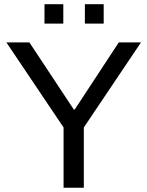

<svg xmlns="http://www.w3.org/2000/svg" viewBox="-20 -886 695 906"><path d="M280 0V-284.5L10 -686H118.6L328.1 -369.4H332.7L540.6 -686H645.4L375.5 -284.5V0ZM189.9 -774.5V-866.2H278.7V-774.5ZM380.5 -774.5V-866.2H469.3V-774.5Z"/></svg>

Font: Archivo Variable SemiBold
Style: Regular
Weight: 600
Designer: Hector Gatti
Foundry: Omnibus-Type
Version: Version 2.001